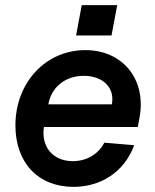

<svg xmlns="http://www.w3.org/2000/svg" viewBox="-20 -711 602 747"><path d="M266 16C376 16 465 -45 502 -146L386 -156C362 -110 316 -84 263 -84C186 -84 139 -140 151 -217H516L523 -254C550 -402 458 -516 312 -516C158 -516 40 -390 40 -223C40 -77 129 16 266 16ZM415 -305H168C180 -373 235 -416 306 -416C381 -416 428 -369 415 -305ZM276 -573H414L436 -691H298Z"/></svg>

Font: Uncut Sans Semibold Italic
Style: Regular
Weight: 600
Italic angle: -11°
Designer: Kasper Nordkvist
Foundry: UNCUT.wtf
Version: Version 1.304;Glyphs 3.2 (3246)